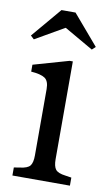

<svg xmlns="http://www.w3.org/2000/svg" viewBox="-85 -778 471 822"><g transform="rotate(10 151.0 -367.0)"><path d="M30 0V-35L55 -39Q89 -43 99.5 -56.5Q110 -70 110 -101V-390Q110 -425 92 -437Q74 -449 32 -452V-482L186 -526H200V-101Q200 -70 210.5 -56.5Q221 -43 254 -39L280 -35V0ZM19 -590 4 -604 114 -734H175L286 -604L271 -590L146 -662H144Z"/></g></svg>

Font: Hedvig Letters Serif 18pt
Style: Regular
Weight: 400
Designer: Alexander Örn & Tor Weibull
Foundry: Kanon Foundry
Version: Version 1.000